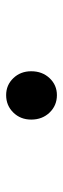

<svg xmlns="http://www.w3.org/2000/svg" viewBox="186 -674 202 613"><g transform="rotate(90 286.5 -367.0)"><path d="M283.2 -286.1Q251 -286.1 229 -309.1Q207 -332 207 -366.2Q207 -401.4 229 -424.8Q251 -448.2 283.2 -448.2Q316.4 -448.2 338.9 -424.8Q361.3 -401.4 361.3 -366.2Q361.3 -332 338.9 -309.1Q316.4 -286.1 283.2 -286.1Z"/></g></svg>

Font: Gen Jyuu GothicL Medium
Style: Regular
Weight: 500
Designer: [Source Han Sans]
Ryoko NISHIZUKA  (kana & ideographs); Paul D. Hunt (Latin, Greek & Cyrillic); Wenlong ZHANG  (bopomofo
Version: Version 1.002.20150607